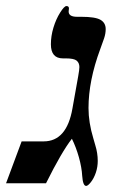

<svg xmlns="http://www.w3.org/2000/svg" viewBox="-67 -609 417 638"><path d="M78.1 -139.2Q154.8 -139.2 173.8 -249L192.9 -356Q196.8 -377.9 196.8 -386.2Q196.8 -399.9 187.7 -407.5Q178.7 -415 151.9 -415H142.1Q102.1 -415 102.1 -461.9Q102.1 -489.3 110.6 -517.3Q119.1 -545.4 132.8 -567.1Q146.5 -588.9 153.8 -588.9Q162.1 -588.9 162.1 -581.1L161.1 -570.8Q161.1 -553.2 189 -553.2H203.1Q249.5 -553.2 266.8 -543.2Q284.2 -533.2 284.2 -512.2Q284.2 -497.6 279.1 -482.2Q273.9 -466.8 266.1 -445.8Q227.1 -340.8 227.1 -250Q227.1 -202.1 243.2 -148.9L249.5 -127Q257.8 -100.6 257.8 -74.2Q257.8 -54.2 251.5 -35.4Q245.1 -16.6 235.1 -3.9Q225.1 8.8 219.2 8.8Q208.5 8.8 206.1 -24.9Q204.6 -52.7 195.1 -86.7Q185.5 -120.6 171.9 -147.9Q138.2 -105 85.9 0H-46.9L4.9 -139.2Z"/></svg>

Font: Liberation Serif
Style: Bold Italic
Weight: 700
Italic angle: -16.333°
Designer: Steve Matteson
Foundry: Ascender Corporation
Version: Version 2.1.5